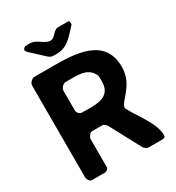

<svg xmlns="http://www.w3.org/2000/svg" viewBox="-208 -1021 1054 1148"><g transform="rotate(-30 319.0 -447.0)"><path d="M93 -707C77 -702 60 -685 60 -667V-33C60 -22 72 0 87 0H180C187 0 203 -13 203 -20V-220C203 -227 220 -253 233 -253H307C314 -253 331 -238 333 -233L447 -20C449 -15 466 0 473 0H580L593 -7C594 -7 595 -17 595 -20C595 -102 509 -200 473 -273V-277C473 -317 581 -372 581 -497C581 -703 375 -707 217 -707ZM240 -587H290C351 -587 408 -583 433 -520C434 -515 434 -489 434 -483C434 -393 371 -379 293 -379C284 -379 242 -380 233 -380C218 -385 207 -396 207 -413V-547C207 -565 223 -582 240 -587ZM227 -773C244 -756 263 -759 284 -759C359 -759 397 -814 447 -867V-877C447 -880 448 -893 440 -893H367C337 -893 322 -846 291 -846C247 -846 224 -894 173 -894C168 -894 145 -894 140 -893C137 -891 126 -881 126 -877C126 -867 133 -860 140 -853C153 -841 214 -785 227 -773Z"/></g></svg>

Font: Asimov Print
Style: C
Weight: 500
Designer: Google
Version: Version 2.000980: 2014